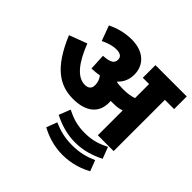

<svg xmlns="http://www.w3.org/2000/svg" viewBox="-216 -843 1322 1322"><g transform="rotate(45 444.5 -182.0)"><path d="M541 -211C541 -218 541 -224 540 -230C546 -230 552 -230 559 -230C589 -230 617 -232 645 -242V0H799V-499H889V-622H584V-499H645V-362C613 -351 581 -347 542 -347C518 -347 499 -349 483 -351C481 -353 480 -354 478 -356C511 -386 528 -426 528 -473C528 -564 463 -632 344 -632C271 -632 209 -611 164 -589L205 -478C242 -496 280 -509 319 -509C349 -509 376 -499 376 -467C376 -434 355 -416 283 -412L289 -294C316 -295 340 -297 363 -302C380 -281 388 -258 388 -230C388 -199 370 -182 336 -182C261 -182 199 -262 147 -396L17 -347C112 -119 219 -56 348 -56C472 -56 541 -114 541 -211ZM569 146C648 146 715 125 783 91L751 7C699 33 648 53 569 53C492 53 439 33 388 7L355 91C422 125 491 146 569 146ZM569 268C660 268 733 240 783 212L753 134C694 160 640 174 569 174C497 174 443 160 385 134L355 212C408 241 480 268 569 268Z"/></g></svg>

Font: Noto Sans Devanagari UI ExtraBold
Style: Regular
Weight: 800
Designer: Jelle Bosma - Monotype Design Team
Foundry: Monotype Imaging Inc.
Version: Version 2.003